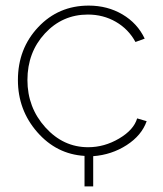

<svg xmlns="http://www.w3.org/2000/svg" viewBox="-20 -548 581 686"><path d="M504 -115Q486 -64 432.5 -29.5Q379 5 313 10V118H282V9Q182 3 113 -76Q44 -155 44 -262Q44 -374 116.5 -451Q189 -528 297 -528Q364 -528 417.5 -496.5Q471 -465 497 -410L464 -398Q439 -444 394 -470Q349 -496 294 -496Q203 -496 140.5 -428.5Q78 -361 78 -262Q78 -164 142 -93Q206 -22 295 -22Q353 -22 405.5 -53Q458 -84 470 -125Z"/></svg>

Font: Raleway-v4020 ExtraLight
Style: Regular
Weight: 275
Designer: Matt McInerney, Pablo Impallari, Rodrigo Fuenzalida
Foundry: Matt McInerney, Pablo Impallari, Rodrigo Fuenzalida
Version: Version 4.020;PS 004.020;hotconv 1.0.88;makeotf.lib2.5.64775